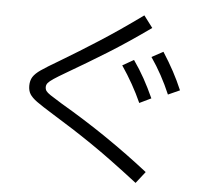

<svg xmlns="http://www.w3.org/2000/svg" viewBox="-57 -827 1051 964"><g transform="rotate(5 469.0 -345.0)"><path d="M218.8 -230.5Q158.7 -267.6 133.3 -286.1Q107.9 -304.7 97.4 -321.5Q86.9 -338.4 86.9 -363.3Q86.9 -389.6 98.4 -408Q109.9 -426.3 137.5 -445.3Q165 -464.4 227.5 -501Q320.8 -556.6 418.7 -619.4Q516.6 -682.1 631.8 -765.6L676.8 -706.1Q564 -625.5 466.3 -564.9Q368.7 -504.4 268.6 -446.3Q225.1 -420.9 205.1 -407.5Q185.1 -394 177.5 -384.8Q169.9 -375.5 169.9 -364.3Q169.9 -352.5 175.5 -344.5Q181.2 -336.4 197.8 -325.2Q214.4 -314 256.8 -288.1Q494.1 -149.4 707 17.6L661.1 76.2Q519 -33.7 421.4 -100.1Q323.7 -166.5 218.8 -230.5ZM543 -505.9 599.6 -538.1Q630.4 -494.1 654.8 -450.2Q679.2 -406.2 703.1 -353.5L644.5 -325.2Q603.5 -417 543 -505.9ZM685.5 -560.5 743.2 -591.8Q774.9 -542.5 798.6 -498.5Q822.3 -454.6 842.8 -406.2L784.2 -379.9Q742.7 -477.5 685.5 -560.5Z"/></g></svg>

Font: Pretendard JP
Style: Regular
Weight: 400
Designer: Base glyphs from Inter by Rasmus Andersson; Hangeul glyphs from Noto Sans CJK(Source Han Sans) by Jang Soo-young and Kan
Foundry: Kil Hyung-jin
Version: Version 1.309